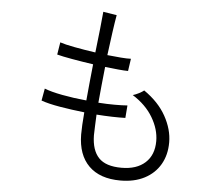

<svg xmlns="http://www.w3.org/2000/svg" viewBox="-56 -862 1112 960"><g transform="rotate(5 500.0 -381.5)"><path d="M582 35Q479 35 423.5 -20Q368 -75 367 -177Q367 -219 373 -289Q309 -296 250 -306Q191 -316 155 -329L166 -390Q198 -377 256 -366Q314 -355 378 -349Q382 -392 386.5 -439Q391 -486 396 -532Q341 -540 290 -549Q239 -558 213 -565L223 -627Q246 -619 296 -609.5Q346 -600 402 -592Q410 -657 415.5 -712Q421 -767 424 -798L492 -787Q486 -754 478.5 -700.5Q471 -647 463 -584Q501 -580 532 -577.5Q563 -575 582 -576L573 -514Q555 -514 524 -517Q493 -520 457 -524Q452 -478 447.5 -432.5Q443 -387 439 -343Q483 -340 521.5 -340Q560 -340 585 -342L580 -279Q552 -278 514 -279Q476 -280 435 -283Q434 -252 432.5 -225.5Q431 -199 431 -179Q432 -104 467.5 -66.5Q503 -29 582 -29Q658 -29 701 -68Q744 -107 744 -177Q744 -236 709 -295Q674 -354 607 -396Q621 -400 637.5 -408.5Q654 -417 662 -424Q736 -373 772.5 -307Q809 -241 809 -176Q809 -113 781.5 -65.5Q754 -18 703 8.5Q652 35 582 35Z"/></g></svg>

Font: Zen Kaku Gothic New
Style: Regular
Weight: 400
Designer: Yoshimichi Ohira
Foundry: Positype
Version: Version 1.001